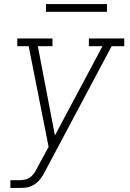

<svg xmlns="http://www.w3.org/2000/svg" viewBox="-20 -719 640 944"><path d="M31 205V167H75Q90 167 105 163.5Q120 160 132.5 149.5Q145 139 153 125Q161 111 168 97L219 3L121 -492H65V-530H238V-492H166L250 -53L484 -492H417V-530H591V-492H529L206 115Q206 115 206 115Q206 115 206 115L205 116Q199 129 191.5 141.5Q184 154 175 165Q166 176 154 184.5Q142 193 129 198Q116 203 102 204Q88 205 75 205ZM506 -661H206V-699H506Z"/></svg>

Font: Iosevka Slab XLtExObl
Style: Regular
Weight: 200
Width: 7
Italic angle: -9°
Monospace: yes
Designer: Belleve Invis
Foundry: Belleve Invis
Version: Version 11.1.1; ttfautohint (v1.8.3)